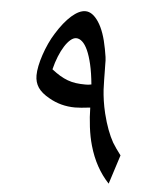

<svg xmlns="http://www.w3.org/2000/svg" viewBox="-50 -686 637 762"><g transform="rotate(5 268.5 -305.0)"><path d="M312 -262.7Q291.5 -260.3 276.6 -259Q261.7 -257.8 252 -257.8Q194.8 -257.8 147 -285.6Q116.2 -302.7 102.3 -323.2Q88.4 -343.8 88.4 -371.6Q88.4 -388.2 92.8 -409.7Q97.2 -431.2 105 -454.3Q112.8 -477.5 123.3 -500.5Q133.8 -523.4 146 -542.5Q175.3 -589.8 205.1 -616Q234.9 -642.1 259.8 -642.1Q288.1 -642.1 312.5 -605.2Q336.9 -568.4 349.6 -499.5Q353 -482.9 355 -468Q356.9 -453.1 356.4 -440.4L356.9 -413.6Q357.4 -396 357.4 -377.4Q357.4 -358.9 358.6 -338.1Q359.9 -317.4 363.3 -294.2Q366.7 -271 373 -244.6Q381.8 -209 392.3 -181.2Q402.8 -153.3 414.6 -132.3Q420.9 -122.1 429.2 -109.9Q437.5 -97.7 448.2 -84L411.1 31.7Q356.4 -26.4 332 -112.3Q322.3 -146 317.4 -185.8Q312.5 -225.6 312 -262.7ZM149.4 -400.9Q167 -387.2 182.4 -377.9Q197.8 -368.7 213.6 -362.8Q229.5 -356.9 246.6 -354.5Q263.7 -352.1 284.7 -352.1Q290.5 -352.1 296.6 -352.5Q302.7 -353 308.6 -354.5Q304.2 -400.4 296.4 -433.8Q288.6 -467.3 278.6 -489.3Q268.6 -511.2 256.8 -521.7Q245.1 -532.2 232.9 -532.2Q221.7 -532.2 210 -522.2Q198.2 -512.2 187 -494.6Q175.8 -477.1 166 -452.9Q156.2 -428.7 149.4 -400.9Z"/></g></svg>

Font: HM XNiloofar
Style: Regular
Weight: 400
Designer: Hossein Movahhedian
Version: Version 2.8, 2015